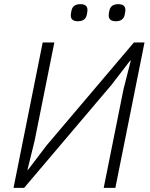

<svg xmlns="http://www.w3.org/2000/svg" viewBox="-20 -902 722 922"><path d="M354 -800Q320 -800 320 -828Q320 -836 323 -850Q329 -882 366 -882Q400 -882 400 -854Q400 -846 397 -832Q391 -800 354 -800ZM536 -800Q502 -800 502 -828Q502 -836 505 -850Q511 -882 548 -882Q582 -882 582 -854Q582 -846 579 -832Q573 -800 536 -800ZM45 0 185 -698H241L146 -225L112 -87H115L204 -204L623 -698H674L534 0H478L573 -473L608 -611H605L515 -494L96 0Z"/></svg>

Font: IBM Plex Sans Light
Style: Italic
Weight: 300
Italic angle: -11.31°
Designer: Mike Abbink, Paul van der Laan, Pieter van Rosmalen
Foundry: Bold Monday
Version: Version 3.0